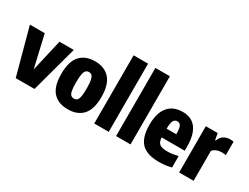

<svg xmlns="http://www.w3.org/2000/svg" viewBox="-74 -1385 2556 1971"><g transform="rotate(30 1204.0 -399.0)"><path d="M145 0 -3.5 -548.5H172.5L260 -169L347 -548.5H516.5L367.5 0Z M766 10.5Q652.5 10.5 590.2 -57.5Q528 -125.5 528 -271Q528 -419.5 590.2 -488.5Q652.5 -557.5 766 -557.5Q880 -557.5 942.2 -487Q1004.5 -416.5 1004.5 -272.5Q1004.5 -126 942.2 -57.8Q880 10.5 766 10.5ZM766 -116.5Q787 -116.5 801 -128Q815 -139.5 822.2 -172.8Q829.5 -206 829.5 -270.5Q829.5 -337 822 -371.5Q814.5 -406 800.2 -418.2Q786 -430.5 766 -430.5Q746 -430.5 732 -418.2Q718 -406 710.5 -372.2Q703 -338.5 703 -273Q703 -207 710 -173.5Q717 -140 731.2 -128.2Q745.5 -116.5 766 -116.5Z M1076 0V-808H1247.5V0Z M1334.5 0V-808H1506V0Z M1848.5 10.5Q1703 10.5 1638 -57Q1573 -124.5 1573 -277Q1573 -412.5 1633 -485Q1693 -557.5 1805.5 -557.5Q1912 -557.5 1966 -484.5Q2020 -411.5 2020 -271.5V-222H1746.5Q1749.5 -167.5 1776.2 -146.8Q1803 -126 1870.5 -126Q1900 -126 1930.8 -130.8Q1961.5 -135.5 1993.5 -143.5V-7.5Q1954 2 1919.8 6.2Q1885.5 10.5 1848.5 10.5ZM1805 -446Q1776.5 -446 1761.8 -422.2Q1747 -398.5 1746 -325H1860.5Q1860 -398.5 1846.2 -422.2Q1832.5 -446 1805 -446Z M2082 0V-548.5H2222.5L2236 -472H2243.5Q2261 -519 2294 -538Q2327 -557 2369 -557Q2379.5 -557 2390 -555.8Q2400.5 -554.5 2408 -553V-394Q2396 -396.5 2382.5 -397.5Q2369 -398.5 2357.5 -398.5Q2325.5 -398.5 2296.8 -386.5Q2268 -374.5 2253.5 -354.5V0Z"/></g></svg>

Font: Encode Sans Cnd XBd
Style: Regular
Weight: 800
Width: 3
Designer: Multiple Designers
Foundry: Impallari Type
Version: Version 3.002; ttfautohint (v1.8.3) -l 8 -r 50 -G 200 -x 14 